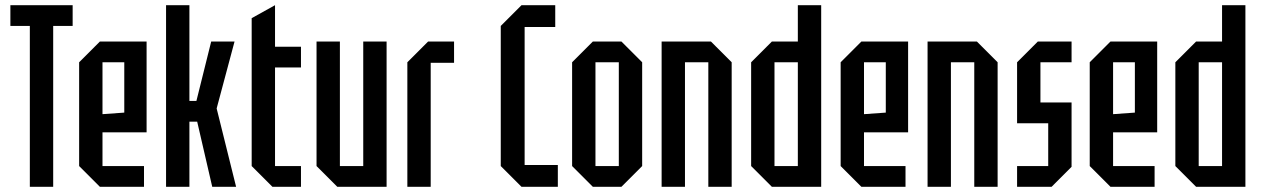

<svg xmlns="http://www.w3.org/2000/svg" viewBox="-20 -720 4860 740"><path d="M95 0V-620H20V-700H260V-620H185V0Z M285 -80V-480L365 -560H545V-210H375V-80H535V0H365ZM375 -280 459 -286V-480H375Z M620 0V-700H710V-331H737L794 -560H884L815 -302L890 0H798L740 -251H710V0Z M950 -650 1040 -700V-540H1140V-460H1040V-80H1140V0H1030L950 -80Z M1470 -560V0H1280L1200 -80V-560H1290V-80H1380V-560Z M1550 0V-480L1630 -560H1730V-478H1640V0Z M1910 -80V-620L1990 -700H2120V-616H2002V-84H2130V0H1990Z M2185 -80V-480L2265 -560H2375L2455 -480V-80L2375 0H2265ZM2275 -80H2365V-480H2275Z M2530 0V-560H2720L2800 -480V0H2710V-480H2620V0Z M3145 -700V0H2955L2875 -80V-480L2955 -560H3055V-700ZM2965 -80H3055V-480H2965Z M3220 -80V-480L3300 -560H3480V-210H3310V-80H3470V0H3300ZM3310 -280 3394 -286V-480H3310Z M3555 0V-560H3745L3825 -480V0H3735V-480H3645V0Z M3900 0V-80H4020V-245H3900V-480L3980 -560H4110V-480H3990V-325H4110V-77L4033 0Z M4180 -80V-480L4260 -560H4440V-210H4270V-80H4430V0H4260ZM4270 -280 4354 -286V-480H4270Z M4780 -700V0H4590L4510 -80V-480L4590 -560H4690V-700ZM4600 -80H4690V-480H4600Z"/></svg>

Font: Tektur Condensed
Style: Regular
Weight: 400
Width: 3
Designer: Adam Jagosz
Foundry: Adam Jagosz
Version: Version 1.005;gftools[0.9.30]